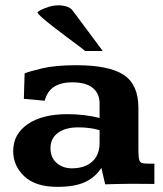

<svg xmlns="http://www.w3.org/2000/svg" viewBox="-20 -708 627 739"><path d="M200.7 11.2Q116.7 11.2 73.7 -29.3Q30.8 -69.8 30.8 -126.5Q30.8 -191.9 86.7 -230.2Q142.6 -268.6 239.7 -268.6Q271.5 -268.6 303.2 -264.9Q335 -261.2 363.3 -253.9V-310.1Q363.3 -347.2 337.6 -369.1Q312 -391.1 258.3 -391.1Q169.4 -391.1 152.3 -320.3L71.8 -327.6L74.7 -425.3Q88.9 -432.1 140.6 -444.6Q192.4 -457 272.9 -457Q399.9 -457 456.3 -419.7Q512.7 -382.3 512.7 -293.5V-132.8Q512.7 -106 515.4 -94.5Q518.1 -83 526.1 -80.6Q534.2 -78.1 550.8 -78.1H574.2V0Q569.3 0 549.1 -0.2Q528.8 -0.5 507.3 -0.5Q485.8 -0.5 478 -0.5Q450.7 0 431.4 0.2Q412.1 0.5 384.8 1.5L370.1 -62Q349.1 -27.8 309.6 -8.3Q270 11.2 200.7 11.2ZM257.3 -60.1Q289.1 -60.1 313 -71.3Q336.9 -82.5 350.1 -104.2Q363.3 -126 363.3 -156.7V-207Q342.8 -212.9 322.8 -215.3Q302.7 -217.8 282.2 -217.8Q231.4 -217.8 202.9 -196.5Q174.3 -175.3 174.3 -137.7Q174.3 -101.6 198 -80.8Q221.7 -60.1 257.3 -60.1ZM307.6 -511.7Q301.8 -517.1 281.5 -532.2Q261.2 -547.4 235.1 -566.9Q209 -586.4 183.8 -606Q158.7 -625.5 141.8 -640.4Q125 -655.3 124.5 -660.2Q124.5 -662.6 136.7 -669.2Q148.9 -675.8 167.7 -681.6Q186.5 -687.5 205.6 -687.5Q222.2 -687.5 237.3 -682.6Q252.4 -677.7 260.3 -666.5L375.5 -511.7Z"/></svg>

Font: Kameron
Style: Bold
Weight: 700
Designer: Vernon Adams
Foundry: Vernon Adams
Version: Version 1.100